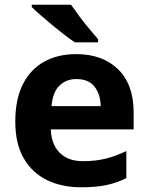

<svg xmlns="http://www.w3.org/2000/svg" viewBox="-20 -786 631 816"><path d="M303 -556Q416 -556 482 -491.5Q548 -427 548 -308V-236H196Q198 -173 233.5 -137Q269 -101 332 -101Q385 -101 428 -111.5Q471 -122 517 -144V-29Q477 -9 432.5 0.5Q388 10 325 10Q243 10 180 -20.5Q117 -51 81 -113Q45 -175 45 -269Q45 -365 77.5 -428.5Q110 -492 168 -524Q226 -556 303 -556ZM304 -450Q261 -450 232.5 -422Q204 -394 199 -335H408Q407 -385 382 -417.5Q357 -450 304 -450ZM282 -766Q297 -744 317.5 -716.5Q338 -689 359.5 -663.5Q381 -638 397 -619V-606H298Q279 -619 253.5 -638.5Q228 -658 201.5 -680Q175 -702 152 -722Q129 -742 115 -756V-766Z"/></svg>

Font: Noto Sans Medefaidrin
Style: Bold
Weight: 700
Designer: Dalton Maag Ltd
Foundry: Dalton Maag Ltd
Version: Version 1.002; ttfautohint (v1.8.4.7-5d5b)